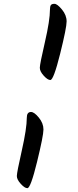

<svg xmlns="http://www.w3.org/2000/svg" viewBox="-20 -848 409 1003"><path d="M241 -798Q241 -814 245.5 -821Q250 -828 264.5 -828Q279 -828 303.5 -798.5Q328 -769 328 -736Q328 -703 294 -566.5Q260 -430 243 -430Q229 -430 208.5 -452.5Q188 -475 188 -494Q188 -513 214.5 -627.5Q241 -742 241 -798ZM120 -233Q120 -263 142 -263Q159 -263 183 -233.5Q207 -204 207 -171.5Q207 -139 173.5 -2Q140 135 123 135Q109 135 88.5 112.5Q68 90 68 71.5Q68 53 94 -62Q120 -177 120 -233Z"/></svg>

Font: Kalam
Style: Regular
Weight: 400
Designer: Lipi Raval (Devanagari and Latin), Jonny Pinhorn (Latin)
Foundry: Indian Type Foundry
Version: Version 2.001;PS 1.0;hotconv 1.0.79;makeotf.lib2.5.61930; tt